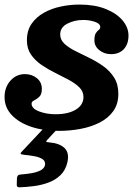

<svg xmlns="http://www.w3.org/2000/svg" viewBox="-25 -557 598 842"><path d="M48.5 250 49.5 221.5Q51.5 213 56 210.8Q60.5 208.5 68 208Q88.5 206.5 111.5 202.8Q134.5 199 151.5 190.8Q168.5 182.5 172 168Q175.5 150.5 161.8 141.2Q148 132 125.8 128Q103.5 124 81.5 122Q67 120.5 65.8 117.2Q64.5 114 71 107.5L173 -1Q177.5 -6 188.5 -6H219Q239.5 -6 230.5 4L185.5 53Q177 61.5 177.8 64Q178.5 66.5 191.5 67.5Q235.5 71 257.8 92Q280 113 270.5 155Q262.5 189.5 240.2 211Q218 232.5 187.2 243.8Q156.5 255 123 259.2Q89.5 263.5 60.5 264.5Q47 265 48.5 250ZM341 -131.5Q341 -156 323 -173.8Q305 -191.5 276.8 -206.8Q248.5 -222 217 -237.5Q185.5 -253 157.2 -272.2Q129 -291.5 111 -317.5Q93 -343.5 93 -380Q93 -423 113.5 -452.8Q134 -482.5 167.8 -501.2Q201.5 -520 242.2 -528.5Q283 -537 323.5 -537Q390 -537 438.2 -517.8Q486.5 -498.5 512.5 -467.5Q538.5 -436.5 538.5 -401Q538.5 -363.5 518 -341.5Q497.5 -319.5 462 -319.5Q432.5 -319.5 410.8 -336.8Q389 -354 389 -380Q389 -402 395.2 -411.5Q401.5 -421 408 -425.8Q414.5 -430.5 414.5 -438.5Q414.5 -454 389.8 -461.8Q365 -469.5 341 -469.5Q301.5 -469.5 270.2 -453.2Q239 -437 239 -406Q239 -382.5 257.5 -365.2Q276 -348 305 -333.5Q334 -319 366.5 -303.2Q399 -287.5 428 -266.8Q457 -246 475.5 -216.8Q494 -187.5 494 -145.5Q494 -101 472 -70Q450 -39 412.5 -19.8Q375 -0.5 328.2 8.2Q281.5 17 232 17Q165 17 111.2 -1.2Q57.5 -19.5 26.2 -52.8Q-5 -86 -5 -131Q-5 -174.5 20.8 -203.2Q46.5 -232 84 -232Q115 -232 136.8 -214.2Q158.5 -196.5 158.5 -167Q158.5 -143 147.2 -132.5Q136 -122 124.8 -116.8Q113.5 -111.5 113.5 -102.5Q113.5 -81 146.2 -68.5Q179 -56 218 -56Q274.5 -56 307.8 -76.5Q341 -97 341 -131.5Z"/></svg>

Font: Besley*
Style: Bold Italic
Weight: 700
Italic angle: -13°
Designer: Owen Earl
Foundry: indestructible type*
Version: Version 2.000; ttfautohint (v1.8.3)